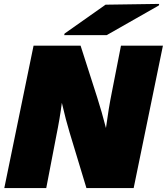

<svg xmlns="http://www.w3.org/2000/svg" viewBox="-20 -964 855 984"><path d="M815 -730 665 0H423L337 -284Q318 -346 297 -437Q287 -358 268 -265L217 0H2L152 -730H393L478 -465Q502 -390 523 -308Q537 -411 552 -485L600 -730ZM309 -784 311 -792 521 -940 796 -944 794 -936 527 -784Z"/></svg>

Font: Nacelle Black
Style: Italic
Weight: 900
Italic angle: -12°
Designer: Sora Sagano
Foundry: Sora Sagano
Version: Version 1.000;FEAKit 1.0